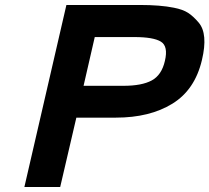

<svg xmlns="http://www.w3.org/2000/svg" viewBox="-20 -744 842 772"><path d="M792 -503Q764 -383 673 -327Q582 -271 446 -271H287L222 8H78L247 -724H542Q625 -724 679 -713Q715 -706 736 -692.5Q757 -679 779 -653Q817 -608 792 -503ZM643 -499Q657 -558 627 -576.5Q597 -595 520 -595H361L316 -399H477Q550 -399 590 -420.5Q630 -442 643 -499Z"/></svg>

Font: Miedinger
Style: Bold-Italic
Weight: 700
Italic angle: -13°
Version: Version 001.000